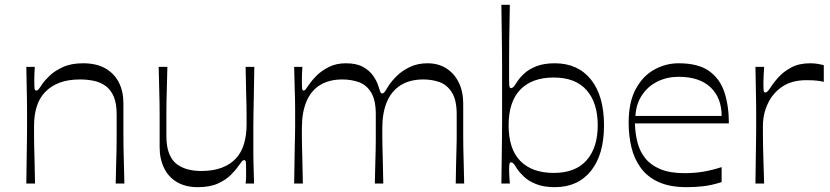

<svg xmlns="http://www.w3.org/2000/svg" viewBox="-20 -760 3435 795"><path d="M89 0Q90 -68 90.5 -109.5Q91 -151 91.5 -177Q92 -203 92 -222.5Q92 -242 92 -266Q92 -290 92 -309Q92 -328 91.5 -349.5Q91 -371 90.5 -402.5Q90 -434 89 -483H124Q123 -466 122.5 -453Q122 -440 122 -430Q122 -402 123 -393.5Q124 -385 130 -385Q135 -385 139.5 -390Q144 -395 155 -412Q165 -427 186 -447Q207 -467 241 -482.5Q275 -498 324 -498Q379 -498 416 -477Q453 -456 472 -419Q491 -382 491 -332Q491 -288 491 -256Q491 -224 491 -198Q491 -172 491.5 -145Q492 -118 493 -84Q494 -50 495 0H459Q460 -49 461 -82Q462 -115 462.5 -139.5Q463 -164 463 -185Q463 -206 463 -230Q463 -254 463 -287Q463 -332 451 -360Q439 -388 418 -403.5Q397 -419 370 -425Q343 -431 311 -431Q262 -431 226.5 -417.5Q191 -404 167 -379Q143 -354 132 -318.5Q121 -283 121 -239Q121 -215 121 -197.5Q121 -180 121.5 -157.5Q122 -135 123 -98.5Q124 -62 125 0Z M799 15Q749 15 713.5 -5.5Q678 -26 659.5 -64Q641 -102 641 -150Q641 -195 641 -227Q641 -259 641 -285Q641 -311 640.5 -338Q640 -365 639 -399Q638 -433 637 -483H673Q672 -434 671 -401Q670 -368 669.5 -343.5Q669 -319 669 -298Q669 -277 669 -253.5Q669 -230 669 -196Q669 -153 680.5 -124Q692 -95 712.5 -80Q733 -65 758.5 -58.5Q784 -52 813 -52Q862 -52 898 -65.5Q934 -79 957 -104Q980 -129 990.5 -165Q1001 -201 1001 -244Q1001 -268 1001 -285.5Q1001 -303 1000.5 -325.5Q1000 -348 999 -385Q998 -422 997 -483H1033Q1032 -411 1031 -363.5Q1030 -316 1029.5 -285.5Q1029 -255 1029 -235Q1029 -215 1029 -199.5Q1029 -184 1029 -166Q1029 -142 1029 -124Q1029 -106 1029.5 -89Q1030 -72 1030.5 -51Q1031 -30 1032 0H997Q999 -17 999 -30Q999 -43 999 -53Q999 -80 998 -88.5Q997 -97 991 -97Q986 -97 982 -92.5Q978 -88 966 -71Q956 -56 935.5 -35.5Q915 -15 882 0Q849 15 799 15Z M1198 0Q1199 -55 1199.5 -92.5Q1200 -130 1200.5 -155.5Q1201 -181 1201.5 -199Q1202 -217 1202 -233Q1202 -249 1202 -269Q1202 -293 1202 -311.5Q1202 -330 1201.5 -351Q1201 -372 1200 -403Q1199 -434 1198 -483H1232Q1231 -468 1230.5 -454Q1230 -440 1230 -430Q1230 -402 1231 -393.5Q1232 -385 1237 -385Q1242 -385 1246 -390.5Q1250 -396 1261 -412Q1271 -427 1291 -447Q1311 -467 1341.5 -482.5Q1372 -498 1412 -498Q1456 -498 1483 -483Q1510 -468 1525 -446.5Q1540 -425 1547 -403Q1553 -383 1555.5 -378Q1558 -373 1563 -373Q1567 -373 1572 -378.5Q1577 -384 1587 -402Q1601 -424 1623.5 -446Q1646 -468 1678 -483Q1710 -498 1750 -498Q1795 -498 1828 -477Q1861 -456 1879.5 -418.5Q1898 -381 1898 -331Q1898 -287 1898 -255.5Q1898 -224 1898 -198Q1898 -172 1898.5 -145.5Q1899 -119 1900 -84.5Q1901 -50 1902 0H1867Q1868 -49 1868.5 -82Q1869 -115 1870 -139.5Q1871 -164 1871 -185Q1871 -206 1871 -230Q1871 -254 1871 -287Q1871 -346 1851 -377.5Q1831 -409 1800 -420Q1769 -431 1733 -431Q1676 -431 1638 -406.5Q1600 -382 1581.5 -337Q1563 -292 1563 -231Q1563 -211 1563 -195Q1563 -179 1563.5 -157Q1564 -135 1565 -98.5Q1566 -62 1567 0H1532Q1533 -49 1534 -82.5Q1535 -116 1535.5 -140Q1536 -164 1536 -185.5Q1536 -207 1536 -230.5Q1536 -254 1536 -287Q1536 -346 1516.5 -377.5Q1497 -409 1465.5 -420Q1434 -431 1398 -431Q1343 -431 1305.5 -408Q1268 -385 1249 -340Q1230 -295 1230 -231Q1230 -210 1230 -194Q1230 -178 1230.5 -156Q1231 -134 1232 -97.5Q1233 -61 1234 0Z M2277 15Q2232 15 2200.5 2.5Q2169 -10 2150 -28Q2131 -46 2121 -61Q2111 -78 2106 -83Q2101 -88 2096 -88Q2091 -88 2089.5 -81Q2088 -74 2088 -55Q2088 -44 2089 -29.5Q2090 -15 2091 0H2056Q2057 -59 2057.5 -106.5Q2058 -154 2058.5 -191.5Q2059 -229 2059 -260Q2059 -291 2059 -318.5Q2059 -346 2059 -373Q2059 -400 2059 -427Q2059 -454 2059 -484Q2059 -514 2058.5 -551Q2058 -588 2057.5 -634.5Q2057 -681 2056 -740H2091Q2091 -719 2090 -680Q2089 -641 2088.5 -594Q2088 -547 2088 -503Q2088 -459 2088 -428Q2088 -409 2089.5 -402Q2091 -395 2096 -395Q2101 -395 2106 -400Q2111 -405 2121 -421Q2131 -437 2150 -455Q2169 -473 2200.5 -485.5Q2232 -498 2277 -498Q2373 -498 2427 -430.5Q2481 -363 2481 -241Q2481 -120 2427 -52.5Q2373 15 2277 15ZM2273 -44Q2363 -44 2409 -96.5Q2455 -149 2455 -241Q2455 -334 2409 -386.5Q2363 -439 2273 -439Q2183 -439 2134.5 -389Q2086 -339 2086 -241Q2086 -143 2134.5 -93.5Q2183 -44 2273 -44Z M2824 15Q2754 15 2707.5 -6Q2661 -27 2633.5 -64.5Q2606 -102 2594.5 -150Q2583 -198 2583 -252Q2583 -337 2612.5 -391.5Q2642 -446 2689.5 -472Q2737 -498 2790 -498Q2871 -498 2916 -466Q2961 -434 2979.5 -378Q2998 -322 2998 -249H2609Q2610 -208 2619.5 -170.5Q2629 -133 2652 -104.5Q2675 -76 2714.5 -59.5Q2754 -43 2814 -43Q2855 -43 2891 -49Q2927 -55 2968 -68V-6Q2927 7 2893 11Q2859 15 2824 15ZM2968 -280Q2968 -355 2922 -398.5Q2876 -442 2790 -442Q2742 -442 2702.5 -422.5Q2663 -403 2638.5 -366.5Q2614 -330 2611 -280Z M3108 0Q3109 -68 3109.5 -109.5Q3110 -151 3110.5 -177Q3111 -203 3111 -222.5Q3111 -242 3111 -266Q3111 -289 3111 -308Q3111 -327 3110.5 -349Q3110 -371 3109.5 -402Q3109 -433 3108 -483H3144Q3143 -466 3142 -449Q3141 -432 3141 -421Q3141 -393 3142 -385Q3143 -377 3149 -377Q3154 -377 3159.5 -383Q3165 -389 3176 -406Q3185 -420 3204.5 -441.5Q3224 -463 3256 -480.5Q3288 -498 3335 -498Q3351 -498 3366 -495.5Q3381 -493 3391 -490V-421Q3379 -424 3363.5 -426Q3348 -428 3319 -428Q3259 -428 3219.5 -401.5Q3180 -375 3159.5 -331.5Q3139 -288 3139 -239Q3139 -215 3139 -197.5Q3139 -180 3139.5 -157.5Q3140 -135 3141 -98.5Q3142 -62 3144 0Z"/></svg>

Font: Ojuju
Style: Regular
Weight: 400
Designer: Chisaokwu Joboson, Mirko Velimirovic
Foundry: Udi Foundry
Version: Version 1.000